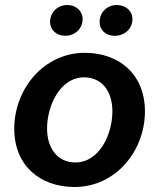

<svg xmlns="http://www.w3.org/2000/svg" viewBox="-20 -739 639 767"><path d="M278 8C442 8 559 -136 559 -294C559 -444 454 -528 319 -528C156 -528 37 -385 37 -225C37 -77 140 8 278 8ZM281 -90C212 -90 168 -144 168 -226C168 -315 219 -430 316 -430C386 -430 429 -376 429 -294C429 -204 378 -90 281 -90ZM241 -596C277 -596 310 -622 310 -663C310 -695 284 -719 249 -719C211 -719 180 -691 180 -651C180 -620 205 -596 241 -596ZM438 -596C476 -596 509 -622 509 -663C509 -695 483 -719 446 -719C409 -719 378 -691 378 -651C378 -619 402 -596 438 -596Z"/></svg>

Font: Fixel Text 20240404 SemiBold
Style: Italic
Weight: 600
Width: 4
Italic angle: -10°
Designer: AlfaBravo + MacPaw
Foundry: Kyrylo Tkachov, Marchela Mozhyna, Serhii Makarenko, Maria Weinstein, Zakhar Kryvoshyya
Version: Version 1.211;Glyphs 3.2 (3225)